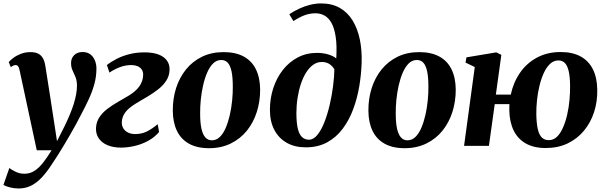

<svg xmlns="http://www.w3.org/2000/svg" viewBox="-51 -851 3532 1120"><path d="M63 -442.5Q59.5 -459 54.2 -465.2Q49 -471.5 41 -471.5Q33.5 -471.5 26.8 -468.5Q20 -465.5 12 -459L0 -489Q8.5 -499.5 26.8 -513.2Q45 -527 70.8 -537Q96.5 -547 126.5 -547Q155 -547 172.5 -537.8Q190 -528.5 199.8 -510.5Q209.5 -492.5 213.5 -466.5Q219.5 -429 226.2 -386Q233 -343 240 -298Q247 -253 253.8 -208.5Q260.5 -164 267 -123L281.5 -27.5L326.5 -116.5Q343 -151 356.2 -182.5Q369.5 -214 378.8 -243.5Q388 -273 393 -300.2Q398 -327.5 398 -352.5Q397.5 -382 389.2 -402Q381 -422 372.2 -440.2Q363.5 -458.5 363.5 -483.5Q363.5 -511.5 381.8 -529.5Q400 -547.5 430.5 -547.5Q458.5 -547.5 476.5 -533.5Q494.5 -519.5 503 -497.5Q511.5 -475.5 511.5 -451.5Q511.5 -405 499.5 -361Q487.5 -317 467.2 -273.2Q447 -229.5 422.5 -183.5Q408 -155 391.8 -125.2Q375.5 -95.5 358.2 -65.5Q341 -35.5 323.2 -6Q305.5 23.5 287.8 51.8Q270 80 252 106.5Q221.5 154 191.2 185.8Q161 217.5 128.5 233Q96 248.5 58 248.5Q31.5 248.5 6.8 242Q-18 235.5 -31 228L3.5 129Q14 138 38.5 150.2Q63 162.5 91 162.5Q123.5 162.5 149.5 146Q175.5 129.5 199.5 99Q223.5 68.5 250 25.5H163.5Z M653.5 10Q609.5 10 576.2 -4Q543 -18 525.2 -43.8Q507.5 -69.5 509 -104Q510.5 -139.5 528.8 -167Q547 -194.5 575.8 -216.2Q604.5 -238 637.5 -256.8Q670.5 -275.5 700.5 -293.5Q741 -318 761.8 -347.2Q782.5 -376.5 784 -411.5Q785 -433 775.2 -446.2Q765.5 -459.5 749.8 -465.5Q734 -471.5 716 -471.5Q679.5 -471.5 646.5 -458.5Q613.5 -445.5 587.5 -427.5L572.5 -471.5Q597 -491 630.2 -508Q663.5 -525 704 -535.2Q744.5 -545.5 791 -545.5Q865 -545.5 902.8 -517.5Q940.5 -489.5 938 -441.5Q936.5 -407 918.2 -379.5Q900 -352 871.2 -329.5Q842.5 -307 809.8 -287.8Q777 -268.5 746 -250Q720.5 -235 701.5 -218.5Q682.5 -202 671.8 -182.8Q661 -163.5 659.5 -139Q659 -118 668.5 -102.2Q678 -86.5 696 -77.8Q714 -69 737 -69Q774.5 -69 804 -83.2Q833.5 -97.5 869 -126.5L877 -81Q850 -49.5 813.2 -29.5Q776.5 -9.5 735.5 0.2Q694.5 10 653.5 10Z M1253 -547Q1324 -547 1371.2 -521Q1418.5 -495 1442.2 -446Q1466 -397 1466.5 -327.5Q1466.5 -259 1446.8 -197.2Q1427 -135.5 1388.8 -88.2Q1350.5 -41 1294.8 -13.8Q1239 13.5 1168 13.5Q1098.5 13.5 1051.5 -12.8Q1004.5 -39 981 -88Q957.5 -137 957 -205Q956.5 -275.5 976.2 -337.2Q996 -399 1034.2 -446.2Q1072.5 -493.5 1127.8 -520.2Q1183 -547 1253 -547ZM1239.5 -501Q1212.5 -501 1192.2 -481Q1172 -461 1157.5 -427.5Q1143 -394 1133.8 -353Q1124.5 -312 1120.2 -269.2Q1116 -226.5 1116.5 -188.5Q1116.5 -135.5 1124 -101Q1131.5 -66.5 1146.8 -49.5Q1162 -32.5 1184.5 -32.5Q1211.5 -32.5 1231.8 -52.5Q1252 -72.5 1266.2 -106.2Q1280.5 -140 1289.8 -181Q1299 -222 1303.2 -265Q1307.5 -308 1307 -346Q1307 -400 1299.8 -434.2Q1292.5 -468.5 1277.8 -484.8Q1263 -501 1239.5 -501Z M1732.5 8.5Q1669 8.5 1622.2 -17.8Q1575.5 -44 1549.5 -93Q1523.5 -142 1523.5 -210Q1523.5 -276.5 1543 -336.5Q1562.5 -396.5 1599 -443Q1635.5 -489.5 1686 -516Q1736.5 -542.5 1798 -542.5Q1835 -542.5 1865.8 -532.8Q1896.5 -523 1910.5 -510Q1915 -585 1907.2 -636Q1899.5 -687 1882.8 -717Q1866 -747 1842 -760.2Q1818 -773.5 1789.5 -773.5Q1758 -773.5 1728.2 -763Q1698.5 -752.5 1660.5 -728L1636.5 -768Q1664.5 -786.5 1695.2 -800.8Q1726 -815 1758 -823Q1790 -831 1822 -831Q1885.5 -831 1931 -805Q1976.5 -779 2005.5 -732Q2034.5 -685 2047.8 -621.8Q2061 -558.5 2058.5 -484.5Q2056.5 -417.5 2044.8 -347.8Q2033 -278 2009.5 -214.5Q1986 -151 1948.5 -100.5Q1911 -50 1857.5 -20.8Q1804 8.5 1732.5 8.5ZM1750.5 -36Q1778 -36 1801 -64.8Q1824 -93.5 1842 -140Q1860 -186.5 1872.8 -241.8Q1885.5 -297 1892.2 -351Q1899 -405 1899.5 -447Q1890.5 -461.5 1879.5 -471Q1868.5 -480.5 1855.2 -485Q1842 -489.5 1826 -489.5Q1799 -489.5 1776 -473.2Q1753 -457 1734.8 -428Q1716.5 -399 1704 -361Q1691.5 -323 1684.8 -279.8Q1678 -236.5 1678 -191.5Q1678 -133.5 1686.5 -99.5Q1695 -65.5 1711.5 -50.8Q1728 -36 1750.5 -36Z M2394 -547Q2465 -547 2512.2 -521Q2559.5 -495 2583.2 -446Q2607 -397 2607.5 -327.5Q2607.5 -259 2587.8 -197.2Q2568 -135.5 2529.8 -88.2Q2491.5 -41 2435.8 -13.8Q2380 13.5 2309 13.5Q2239.5 13.5 2192.5 -12.8Q2145.5 -39 2122 -88Q2098.5 -137 2098 -205Q2097.5 -275.5 2117.2 -337.2Q2137 -399 2175.2 -446.2Q2213.5 -493.5 2268.8 -520.2Q2324 -547 2394 -547ZM2380.5 -501Q2353.5 -501 2333.2 -481Q2313 -461 2298.5 -427.5Q2284 -394 2274.8 -353Q2265.5 -312 2261.2 -269.2Q2257 -226.5 2257.5 -188.5Q2257.5 -135.5 2265 -101Q2272.5 -66.5 2287.8 -49.5Q2303 -32.5 2325.5 -32.5Q2352.5 -32.5 2372.8 -52.5Q2393 -72.5 2407.2 -106.2Q2421.5 -140 2430.8 -181Q2440 -222 2444.2 -265Q2448.5 -308 2448 -346Q2448 -400 2440.8 -434.2Q2433.5 -468.5 2418.8 -484.8Q2404 -501 2380.5 -501Z M2841.5 -299H2928.5Q2943.5 -370 2982.2 -426.2Q3021 -482.5 3081.2 -515Q3141.5 -547.5 3220 -547.5Q3288.5 -547.5 3335.8 -521.8Q3383 -496 3407.5 -447Q3432 -398 3433 -328.5Q3434.5 -259 3414.5 -197.2Q3394.5 -135.5 3355.2 -88.2Q3316 -41 3259.8 -14.2Q3203.5 12.5 3132.5 12.5Q3063.5 12.5 3016.8 -13.8Q2970 -40 2945.8 -89Q2921.5 -138 2920 -206.5Q2920 -215.5 2920.2 -225Q2920.5 -234.5 2920.5 -243.5H2835L2801 0H2656L2718.5 -460L2664.5 -486L2670 -516.5L2844 -545.5L2873.5 -531ZM3206.5 -498.5Q3179 -498.5 3157.8 -478.5Q3136.5 -458.5 3121.2 -425.2Q3106 -392 3096 -351Q3086 -310 3081.5 -266.8Q3077 -223.5 3077.5 -184Q3078.5 -131 3086.2 -97.5Q3094 -64 3109.8 -48.8Q3125.5 -33.5 3150.5 -33.5Q3177.5 -33.5 3198 -53.2Q3218.5 -73 3233.2 -106.8Q3248 -140.5 3257.5 -182Q3267 -223.5 3271 -267.5Q3275 -311.5 3274.5 -351.5Q3274 -404.5 3266.2 -436.8Q3258.5 -469 3243.8 -483.8Q3229 -498.5 3206.5 -498.5Z"/></svg>

Font: Merriweather 72pt ExtraBold
Style: Italic
Weight: 800
Italic angle: -7.8°
Version: Version 2.101